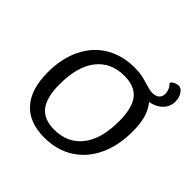

<svg xmlns="http://www.w3.org/2000/svg" viewBox="-158 -724 866 866"><g transform="rotate(45 275.0 -290.5)"><path d="M463 -441Q485 -414 495 -379Q505 -344 505 -294Q505 -204 473 -136Q441 -68 381.5 -30.5Q322 7 242 7Q146 7 95.5 -49Q45 -105 45 -213Q45 -301 77.5 -367.5Q110 -434 169.5 -469.5Q229 -505 307 -505Q337 -505 356 -501Q375 -497 400 -489Q429 -480 444 -480Q465 -480 477 -490Q489 -500 489 -518Q489 -546 468 -567L471 -574Q488 -588 506 -588Q522 -588 534 -569.5Q546 -551 546 -527Q546 -494 523.5 -471Q501 -448 463 -441ZM429 -284Q429 -368 398.5 -407Q368 -446 301 -446Q216 -446 168.5 -386Q121 -326 121 -213Q121 -129 151.5 -89.5Q182 -50 249 -50Q333 -50 381 -110Q429 -170 429 -284Z"/></g></svg>

Font: Alegreya Sans SC
Style: Italic
Weight: 400
Italic angle: -7°
Designer: Juan Pablo del Peral
Foundry: Huerta Tipografica
Version: Version 2.008; ttfautohint (v1.6)